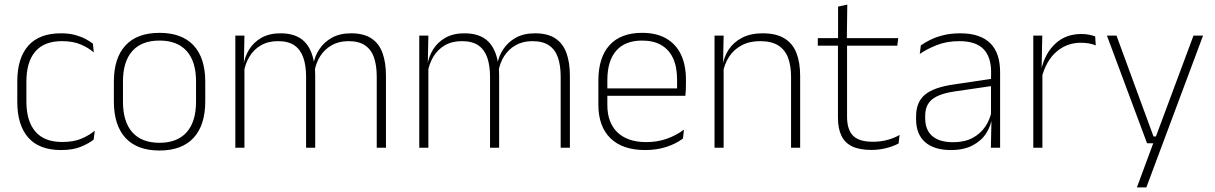

<svg xmlns="http://www.w3.org/2000/svg" viewBox="-20 -641 5270 833"><path d="M245 10Q150 10 102.5 -44.2Q55 -98.5 55 -199.5V-287.5Q55 -388.5 102.5 -442.5Q150 -496.5 245 -496.5Q278.5 -496.5 304.8 -489.5Q331 -482.5 350.5 -472.2Q370 -462 383 -451.5L387 -413.5Q363.5 -434 330 -448.2Q296.5 -462.5 248.5 -462.5Q172 -462.5 133.2 -417.5Q94.5 -372.5 94.5 -287V-200.5Q94.5 -116 133.2 -70.5Q172 -25 250 -25Q299.5 -25 333.5 -39.5Q367.5 -54 391 -74L386.5 -35.5Q366 -19 331.5 -4.5Q297 10 245 10Z M672 12Q574.5 12 524.2 -43Q474 -98 474 -201V-286.5Q474 -389.5 524.5 -444Q575 -498.5 672 -498.5Q769 -498.5 819.8 -444Q870.5 -389.5 870.5 -286.5V-201Q870.5 -98 819.8 -43Q769 12 672 12ZM672 -21.5Q749 -21.5 789.8 -67.2Q830.5 -113 830.5 -199.5V-288Q830.5 -374 790 -419.5Q749.5 -465 672 -465Q594.5 -465 554 -419.5Q513.5 -374 513.5 -288V-199.5Q513.5 -113 554 -67.2Q594.5 -21.5 672 -21.5Z M1654.5 0H1614.5V-308.5Q1614.5 -356.5 1602.8 -391Q1591 -425.5 1564 -444Q1537 -462.5 1492 -462.5Q1450.5 -462.5 1419.5 -445Q1388.5 -427.5 1369.2 -397.2Q1350 -367 1344 -328.5L1332.5 -361.5H1339.5Q1345 -396.5 1365.5 -427.5Q1386 -458.5 1420.2 -477.5Q1454.5 -496.5 1503 -496.5Q1558 -496.5 1591.2 -474.5Q1624.5 -452.5 1639.5 -411.2Q1654.5 -370 1654.5 -312ZM1040.5 0H1001V-486.5H1040.5L1038 -362L1040.5 -360.5ZM1347.5 0H1308V-308Q1308 -356.5 1296 -391Q1284 -425.5 1257.5 -444Q1231 -462.5 1186 -462.5Q1143.5 -462.5 1112.2 -444.5Q1081 -426.5 1062.2 -395.2Q1043.5 -364 1037 -324L1025 -356H1036Q1041 -394 1060.8 -426Q1080.5 -458 1114.5 -477.2Q1148.5 -496.5 1197 -496.5Q1263.5 -496.5 1299.2 -462Q1335 -427.5 1344 -359.5Q1346 -348.5 1346.8 -337.5Q1347.5 -326.5 1347.5 -315Z M2452.5 0H2412.5V-308.5Q2412.5 -356.5 2400.8 -391Q2389 -425.5 2362 -444Q2335 -462.5 2290 -462.5Q2248.5 -462.5 2217.5 -445Q2186.5 -427.5 2167.2 -397.2Q2148 -367 2142 -328.5L2130.5 -361.5H2137.5Q2143 -396.5 2163.5 -427.5Q2184 -458.5 2218.2 -477.5Q2252.5 -496.5 2301 -496.5Q2356 -496.5 2389.2 -474.5Q2422.5 -452.5 2437.5 -411.2Q2452.5 -370 2452.5 -312ZM1838.5 0H1799V-486.5H1838.5L1836 -362L1838.5 -360.5ZM2145.5 0H2106V-308Q2106 -356.5 2094 -391Q2082 -425.5 2055.5 -444Q2029 -462.5 1984 -462.5Q1941.5 -462.5 1910.2 -444.5Q1879 -426.5 1860.2 -395.2Q1841.5 -364 1835 -324L1823 -356H1834Q1839 -394 1858.8 -426Q1878.5 -458 1912.5 -477.2Q1946.5 -496.5 1995 -496.5Q2061.5 -496.5 2097.2 -462Q2133 -427.5 2142 -359.5Q2144 -348.5 2144.8 -337.5Q2145.5 -326.5 2145.5 -315Z M2779 10Q2681 10 2628.5 -41.2Q2576 -92.5 2576 -187V-290.5Q2576 -391.5 2624.5 -445Q2673 -498.5 2766 -498.5Q2828 -498.5 2870.2 -474.2Q2912.5 -450 2934.2 -404.8Q2956 -359.5 2956 -295.5V-278Q2956 -265.5 2955.5 -252.8Q2955 -240 2953.5 -225.5H2917Q2917.5 -245.5 2917.5 -263.2Q2917.5 -281 2917.5 -296Q2917.5 -350.5 2900.2 -388Q2883 -425.5 2849.2 -445.2Q2815.5 -465 2766 -465Q2692 -465 2653.5 -421Q2615 -377 2615 -293V-245V-239V-184.5Q2615 -147 2626 -117.5Q2637 -88 2658.2 -67.2Q2679.5 -46.5 2711 -35.5Q2742.5 -24.5 2784 -24.5Q2831 -24.5 2871.5 -38.5Q2912 -52.5 2947.5 -78.5L2943 -40Q2912.5 -17 2870.8 -3.5Q2829 10 2779 10ZM2943.5 -225.5H2596V-257.5H2943.5Z M3451.5 0H3412V-308Q3412 -356 3399 -390.5Q3386 -425 3356.5 -443.8Q3327 -462.5 3277.5 -462.5Q3232 -462.5 3198 -444.5Q3164 -426.5 3143.5 -395.2Q3123 -364 3116 -324L3105 -356H3115Q3120.5 -394 3141.5 -426Q3162.5 -458 3199.5 -477.2Q3236.5 -496.5 3288.5 -496.5Q3348 -496.5 3383.8 -474.2Q3419.5 -452 3435.5 -410.8Q3451.5 -369.5 3451.5 -311.5ZM3119.5 0H3080V-486.5H3119.5L3117 -362.5L3119.5 -361Z M3760.5 9.5Q3709 9.5 3677.2 -5.8Q3645.5 -21 3630.5 -52.2Q3615.5 -83.5 3615.5 -130.5V-459H3655V-134.5Q3655 -79 3680.8 -52.5Q3706.5 -26 3767.5 -26Q3798 -26 3827.2 -33.2Q3856.5 -40.5 3883 -55.5L3878.5 -18.5Q3855.5 -6 3824.2 1.8Q3793 9.5 3760.5 9.5ZM3873 -443H3528V-475.5H3877ZM3654 -469.5H3616V-612.5L3656 -621Z M4319 0H4279L4281.5 -125L4279.5 -131.5V-290L4280 -328Q4280 -394.5 4246.5 -428.5Q4213 -462.5 4142 -462.5Q4088 -462.5 4044.8 -445.5Q4001.5 -428.5 3970.5 -407L3975 -444Q3991.5 -456 4016.2 -468.2Q4041 -480.5 4073.5 -488.5Q4106 -496.5 4146.5 -496.5Q4191.5 -496.5 4224.2 -485Q4257 -473.5 4278 -451.8Q4299 -430 4309 -399Q4319 -368 4319 -328.5ZM4105.5 10Q4033 10 3993.8 -24.2Q3954.5 -58.5 3954.5 -124V-136.5Q3954.5 -197.5 3992.5 -229.8Q4030.5 -262 4117.5 -274.5L4289 -300L4291 -269L4123 -244.5Q4054.5 -234.5 4024.2 -210Q3994 -185.5 3994 -138.5V-128Q3994 -77 4025 -50.5Q4056 -24 4115.5 -24Q4164 -24 4198.8 -42.2Q4233.5 -60.5 4254.8 -91.8Q4276 -123 4282.5 -162L4293 -131H4284Q4279 -94 4258 -61.8Q4237 -29.5 4199 -9.8Q4161 10 4105.5 10Z M4499.5 -305 4486.5 -334 4497 -337.5Q4513.5 -409.5 4558.5 -451.5Q4603.5 -493.5 4671.5 -493.5Q4691 -493.5 4706 -490.2Q4721 -487 4731.5 -483L4734 -444Q4721.5 -449.5 4705 -452.5Q4688.5 -455.5 4669 -455.5Q4609.5 -455.5 4564.5 -417.5Q4519.5 -379.5 4499.5 -305ZM4502.5 0H4463V-486.5H4502L4499 -338L4502.5 -334.5Z M4984.5 -49H5012L4991.5 -39.5L5158 -486.5H5199.5L4953.5 172H4912.5L4989 -34.5L5004.5 -19.5H4956.5L4782.5 -486.5H4824Z"/></svg>

Font: Anek Devanagari ExtraLight
Style: Regular
Weight: 250
Designer: Kailash Malviya (Devanagari) & Yesha Goshar (Latin)
Foundry: Ek Type
Version: Version 1.003